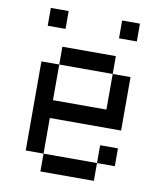

<svg xmlns="http://www.w3.org/2000/svg" viewBox="-86 -851 781 921"><g transform="rotate(10 304.0 -390.5)"><path d="M434 -694.4V-781.2H520.8V-694.4ZM173.6 -781.2V-694.4H86.8V-781.2ZM173.6 -520.8V-607.6H434V-520.8ZM173.6 0V-86.8H434V0ZM434 -520.8H520.8V-260.4H173.6V-86.8H86.8V-520.8H173.6V-347.2H434ZM520.8 -86.8H434V-173.6H520.8Z"/></g></svg>

Font: 8-bit Operator+
Style: Regular
Weight: 400
Designer: GrandChaos9000
Foundry: Grand Chaos Productions
Version: Version 1.2.0 - April 24, 2014